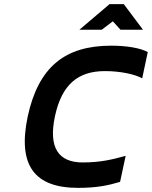

<svg xmlns="http://www.w3.org/2000/svg" viewBox="-20 -900 735 929"><path d="M668 -521 695 -648C659 -668 592 -679 518 -679C294 -679 166 -576 114 -336C64 -98 148 9 358 9C449 9 504 -3 561 -20L588 -146C529 -130 471 -114 380 -114C264 -114 213 -184 246 -338C279 -491 357 -556 488 -556C562 -556 632 -541 668 -521ZM364 -756H472L526 -797L563 -756H672L579 -880H510Z"/></svg>

Font: LT Wave Mono Bold
Style: Italic
Weight: 700
Designer: Daniel Lyons
Version: Version 2.5 (Glyphs App)